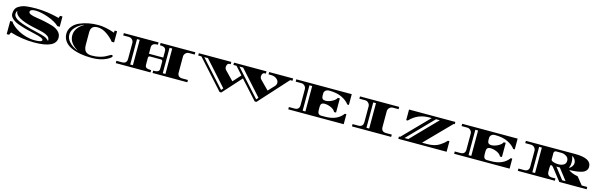

<svg xmlns="http://www.w3.org/2000/svg" viewBox="83 -2003 10722 3448"><g transform="rotate(15 5444.0 -279.0)"><path d="M320 -570Q404 -578 485 -578Q690 -578 920 -518Q921 -523 935 -561H980V-370H936Q865 -439 726 -488.5Q587 -538 486.5 -538Q386 -538 386 -488Q386 -440 548 -418Q708 -395 849 -352Q918 -330 964.5 -284Q1011 -238 1011 -175Q1011 22 605 22Q386 22 162 -45L139 4H94V-240H139Q152 -209 196 -171Q240 -133 301.5 -99Q363 -65 444.5 -42Q526 -19 604 -19Q742 -19 742 -58Q742 -98 574 -133Q408 -167 263 -218Q191 -243 143 -285Q95 -327 95 -376.5Q95 -426 112.5 -461.5Q130 -497 164.5 -518Q199 -539 233 -552Q267 -565 320 -570ZM152 -391Q152 -324 257 -275.5Q362 -227 604 -171Q712 -146 758.5 -128Q805 -110 839 -72Q839 -74 841.5 -75Q844 -76 844 -77Q844 -127 806 -154Q764 -183 720 -195Q676 -207 650 -213Q624 -219 578.5 -228.5Q533 -238 506 -244Q176 -320 172 -442H165Q152 -419 152 -391Z M1676 22Q1445 22 1292 -48Q1215 -84 1171 -143.5Q1127 -203 1127 -280.5Q1127 -358 1174 -418Q1221 -478 1298 -512Q1452 -580 1646 -580Q1776 -580 1949 -519V-559H1996V-351H1951Q1908 -411 1819 -474Q1730 -537 1642 -537Q1516 -537 1516 -415V-180Q1516 -94 1552.5 -56.5Q1589 -19 1669.5 -19Q1750 -19 1813.5 -35.5Q1877 -52 1912.5 -71Q1948 -90 1976 -106.5Q2004 -123 2012 -123Q2035 -123 2035 -103Q2035 -78 1945 -32Q1835 22 1676 22ZM1394 -513 1392 -517Q1301 -480 1241.5 -417Q1182 -354 1182 -279Q1182 -204 1241.5 -141.5Q1301 -79 1392 -42L1394 -46Q1324 -86 1280.5 -145.5Q1237 -205 1237 -279.5Q1237 -354 1280.5 -413.5Q1324 -473 1394 -513Z M3256 -426V-131Q3256 -43 3346 -43H3451V0H2805V-43Q2887 -43 2905 -68Q2915 -81 2917 -92.5Q2919 -104 2919 -127V-240Q2919 -274 2886 -274H2686Q2653 -274 2653 -240V-127Q2653 -103 2655 -92Q2657 -81 2667 -68Q2685 -43 2767 -43V0H2121V-43H2226Q2315 -43 2315 -132V-426Q2315 -462 2289 -488.5Q2263 -515 2226 -515H2121V-558H2767V-515Q2702 -515 2677.5 -494.5Q2653 -474 2653 -435V-317H2919V-435Q2919 -474 2894.5 -494.5Q2870 -515 2805 -515V-558H3451V-515H3346Q3309 -515 3282.5 -488.5Q3256 -462 3256 -426ZM2428 -515H2378V-43H2428ZM3033 -515H2983V-43H3033Z M4823 -558H5269V-515H5225L4741 19H4709L4398 -325L4088 19H4056L3575 -515H3516V-558H4120V-515H4093Q4074 -515 4060.5 -495Q4047 -475 4047 -443.5Q4047 -412 4072 -387L4228 -226L4358 -370L4228 -515H4170V-558H4774V-515H4747Q4728 -515 4714 -495.5Q4700 -476 4700 -444.5Q4700 -413 4726 -387L4882 -229L4991 -346Q5015 -371 5015 -410Q5015 -449 4973.5 -482Q4932 -515 4868 -515H4823ZM4072 -24 4104 -61 3697 -515H3629ZM4725 -24 4758 -61 4351 -515H4282Z M5952 -515Q5909 -515 5884.5 -493Q5860 -471 5860 -435V-395Q5860 -322 5931 -322Q5988 -322 6051.5 -354.5Q6115 -387 6135 -430H6172V-166H6135Q6115 -211 6053 -238.5Q5991 -266 5931 -266Q5860 -266 5860 -193V-126Q5860 -43 5928 -43H6005Q6225 -43 6330 -186H6359V0H5328V-43H5433Q5522 -43 5522 -131V-426Q5522 -462 5496 -488.5Q5470 -515 5433 -515H5328V-558H6359V-358H6330Q6282 -424 6188.5 -469.5Q6095 -515 5952 -515ZM5584 -43H5635V-515H5584Z M7045 -425V-131Q7045 -43 7135 -43H7241V0H6512V-43H6618Q6708 -43 6708 -131V-425Q6708 -461 6681.5 -488Q6655 -515 6618 -515H6512V-558H7241V-515H7135Q7098 -515 7071.5 -488Q7045 -461 7045 -425ZM6821 -43V-515H6770V-43Z M8285 -515H8265L7803 -43H7897Q8035 -43 8120 -96Q8163 -123 8187.5 -143.5Q8212 -164 8244 -197H8272V0H7374V-43H7396L7857 -515H7815Q7623 -515 7492 -399Q7475 -384 7452 -361H7424V-558H8285ZM7478 -43H7549L8008 -515H7937Z M9036 -515Q8993 -515 8968.5 -493Q8944 -471 8944 -435V-395Q8944 -322 9015 -322Q9072 -322 9135.5 -354.5Q9199 -387 9219 -430H9256V-166H9219Q9199 -211 9137 -238.5Q9075 -266 9015 -266Q8944 -266 8944 -193V-126Q8944 -43 9012 -43H9089Q9309 -43 9414 -186H9443V0H8412V-43H8517Q8606 -43 8606 -131V-426Q8606 -462 8580 -488.5Q8554 -515 8517 -515H8412V-558H9443V-358H9414Q9366 -424 9272.5 -469.5Q9179 -515 9036 -515ZM8668 -43H8719V-515H8668Z M10875 -43V0H10367L10196 -219Q10170 -253 10153 -253Q10136 -253 10133 -241.5Q10130 -230 10130 -195V-132Q10130 -43 10219 -43H10284V0H9596V-43H9702Q9792 -43 9792 -132V-425Q9792 -462 9765.5 -488.5Q9739 -515 9702 -515H9596V-558Q10366 -559 10512 -559Q10814 -559 10814 -401Q10814 -356 10785.5 -325.5Q10757 -295 10705 -280Q10617 -256 10490 -254V-248Q10511 -230 10556.5 -211.5Q10602 -193 10659 -184L10772 -43ZM9854 -43H9905V-515H9854ZM10130 -474V-354Q10130 -333 10171 -317.5Q10212 -302 10268 -302Q10324 -302 10365 -326Q10406 -350 10406 -404Q10406 -458 10360.5 -486.5Q10315 -515 10270 -515H10170Q10153 -515 10141.5 -503Q10130 -491 10130 -474ZM10245 -253 10409 -43H10472Q10364 -183 10309 -253ZM10472 -509 10468 -506Q10490 -467 10490 -400Q10490 -333 10468 -294L10472 -291Q10502 -304 10523 -335Q10544 -366 10544 -400Q10544 -434 10523 -465Q10502 -496 10472 -509Z"/></g></svg>

Font: Diplomata SC
Style: Regular
Weight: 400
Width: 7
Designer: Eduardo Rodriguez Tunni
Foundry: Eduardo Rodriguez Tunni
Version: Version 1.001